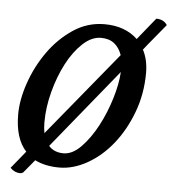

<svg xmlns="http://www.w3.org/2000/svg" viewBox="-43 -513 539 594"><g transform="rotate(5 226.5 -216.5)"><path d="M19 -141Q19 -186 37 -238.5Q55 -291 87 -336.5Q119 -382 163.5 -412Q208 -442 261 -442Q325 -442 364 -405L372 -415L419 -473Q442 -473 453 -456L402 -394L386 -374Q402 -344 402 -303Q402 -238 380.5 -180.5Q359 -123 324.5 -80Q290 -37 246.5 -12.5Q203 12 160 12Q116 12 84 -4L50 37Q45 40 41 40Q24 40 10 26L54 -28Q19 -66 19 -141ZM102 -123Q102 -105 105 -90L319 -351Q311 -374 295 -386.5Q279 -399 254 -399Q225 -399 197.5 -373.5Q170 -348 149 -308Q128 -268 115 -219Q102 -170 102 -123ZM169 -33Q197 -33 224 -61Q251 -89 272.5 -129.5Q294 -170 308 -216Q322 -262 324 -299L123 -52Q140 -33 169 -33Z"/></g></svg>

Font: Lusitana
Style: Italic
Weight: 400
Italic angle: -12°
Designer: Ana Paula Megda
Foundry: Ana Paula Megda
Version: Version 1.000; ttfautohint (v1.1) -l 8 -r 50 -G 200 -x 14 -D